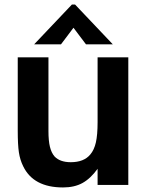

<svg xmlns="http://www.w3.org/2000/svg" viewBox="-20 -813 646 844"><path d="M82 -82Q68 -110 63 -143.5Q58 -177 58 -238V-561H193V-237Q193 -194 199.5 -167.5Q206 -141 220 -125Q244 -100 291 -100Q349 -100 377 -134Q394 -154 401.5 -187Q409 -220 409 -276V-561H544V0H409V-71Q378 -28 342.5 -8.5Q307 11 257 11Q127 11 82 -82ZM248 -618H130L296 -793H310L476 -618H358L303 -691Z"/></svg>

Font: Open Sauce One
Style: Bold
Weight: 700
Designer: Alfredo Marco Pradil
Foundry: Creative Sauce Fz LLC
Version: Version 1.477